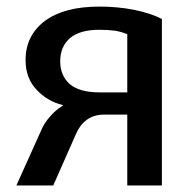

<svg xmlns="http://www.w3.org/2000/svg" viewBox="-20 -570 586 590"><path d="M477.5 0Q477.5 -127.9 477.5 -511.7Q443.4 -529.3 391.6 -540Q339.8 -549.8 286.1 -549.8Q177.7 -549.8 118.2 -505.9Q58.6 -460.9 58.6 -385.7Q58.6 -330.1 91.8 -294.9Q125 -258.8 172.9 -247.1Q172.9 -246.1 172.9 -245.1Q152.3 -233.4 133.8 -211.9Q115.2 -191.4 105.5 -167Q80.1 -111.3 30.3 0Q58.6 0 143.6 0Q161.1 -40 213.9 -159.2Q225.6 -186.5 247.1 -202.1Q268.6 -217.8 299.8 -217.8Q323.2 -217.8 371.1 -217.8Q371.1 -163.1 371.1 0Q397.5 0 477.5 0ZM371.1 -286.1Q349.6 -286.1 286.1 -286.1Q224.6 -286.1 194.3 -311.5Q165 -337.9 165 -381.8Q165 -426.8 195.3 -453.1Q225.6 -478.5 285.2 -478.5Q311.5 -478.5 334 -475.6Q355.5 -471.7 371.1 -464.8Q371.1 -405.3 371.1 -286.1Z"/></svg>

Font: DaxlinePro-Medium
Style: Medium
Weight: 400
Designer: Hans Reichel
Version: Version 7.502; 2006